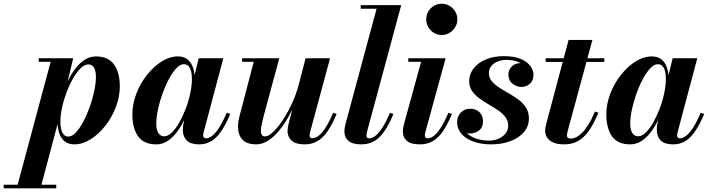

<svg xmlns="http://www.w3.org/2000/svg" viewBox="-137 -778 3875 1048"><path d="M-46 250 139.5 -440.5H74.5V-460H262.5L221 -285.5L197 -201L192 -156L84 250ZM-117 250V230.5H170V250ZM236.5 -32.5Q256 -32.5 277 -54.8Q298 -77 317.5 -113.5Q337 -150 352.5 -193.5Q368 -237 377.2 -280.5Q386.5 -324 386.5 -359.5Q386.5 -390 376.5 -408.2Q366.5 -426.5 345 -426.5Q324.5 -426.5 303.2 -405.8Q282 -385 262.2 -350.8Q242.5 -316.5 226.8 -275Q211 -233.5 201.8 -191.2Q192.5 -149 192.5 -112.5Q192.5 -76 203.2 -54.2Q214 -32.5 236.5 -32.5ZM268.5 10Q237.5 10 217 -5.8Q196.5 -21.5 186.8 -50Q177 -78.5 177 -115.5Q177 -140.5 183 -176Q189 -211.5 201 -251.5Q213 -291.5 230.8 -330.2Q248.5 -369 272 -400.5Q295.5 -432 324 -451Q352.5 -470 386.5 -470Q454 -470 485.5 -425.8Q517 -381.5 517 -307.5Q517 -250 495.5 -193.8Q474 -137.5 438 -91.5Q402 -45.5 357.8 -17.8Q313.5 10 268.5 10Z M716 10Q647.5 10 616.5 -34.2Q585.5 -78.5 585.5 -152.5Q585.5 -210 607 -266.2Q628.5 -322.5 664.8 -368.5Q701 -414.5 745 -442.2Q789 -470 834 -470Q865.5 -470 885.8 -454.2Q906 -438.5 916 -410.2Q926 -382 926 -344.5Q926 -319.5 919.8 -283.8Q913.5 -248 901.5 -208Q889.5 -168 871.5 -129.5Q853.5 -91 830.2 -59.5Q807 -28 778.5 -9Q750 10 716 10ZM759.5 -34Q779.5 -34 800.8 -54.5Q822 -75 841.5 -109.2Q861 -143.5 876.8 -185Q892.5 -226.5 901.5 -268.8Q910.5 -311 910.5 -347.5Q910.5 -372 905.8 -390Q901 -408 891.2 -417.8Q881.5 -427.5 866 -427.5Q846.5 -427.5 825.5 -405.2Q804.5 -383 785 -346.8Q765.5 -310.5 750 -267.2Q734.5 -224 725.2 -180.5Q716 -137 716 -102Q716 -70 727.2 -52Q738.5 -34 759.5 -34ZM950 10Q904 10 882.5 -11.2Q861 -32.5 861 -69Q861 -78.5 861.8 -85.5Q862.5 -92.5 863.5 -97.5L878.5 -175L904.5 -254.5L918.5 -340.5L947.5 -460H1082L974 -54Q972 -46 972 -38.5Q972 -32 975.5 -27.5Q979 -23 987 -23Q1002 -23 1019.5 -35.5Q1037 -48 1057.2 -78.2Q1077.5 -108.5 1100.5 -162.5L1120 -156Q1095.5 -98.5 1070.5 -61.8Q1045.5 -25 1016.2 -7.5Q987 10 950 10Z M1261.5 10Q1217 10 1193 -9.8Q1169 -29.5 1163.8 -63.8Q1158.5 -98 1169.5 -141L1248 -440.5H1184.5V-460H1387.5L1303 -147.5Q1292.5 -108.5 1288.8 -83.2Q1285 -58 1290 -45.8Q1295 -33.5 1311 -33.5Q1327.5 -33.5 1352.8 -56.8Q1378 -80 1405.2 -120.5Q1432.5 -161 1457 -214Q1481.5 -267 1496.5 -327H1512Q1501 -283.5 1482.8 -236.5Q1464.5 -189.5 1440.5 -145.8Q1416.5 -102 1387.8 -66.8Q1359 -31.5 1327.2 -10.8Q1295.5 10 1261.5 10ZM1526 10Q1477.5 10 1455 -10.5Q1432.5 -31 1432.5 -62Q1432.5 -70 1433.8 -79.8Q1435 -89.5 1437 -97.5L1531 -460H1664.5L1555.5 -56Q1554.5 -51.5 1553.8 -47Q1553 -42.5 1553 -38.5Q1553 -23.5 1567 -23.5Q1583 -23.5 1600.5 -35.8Q1618 -48 1638 -78.2Q1658 -108.5 1681.5 -162.5L1700.5 -156Q1676.5 -98.5 1651.2 -61.8Q1626 -25 1595.5 -7.5Q1565 10 1526 10Z M1835 10Q1787 10 1765 -9Q1743 -28 1743 -59Q1743 -73 1745.2 -84.5Q1747.5 -96 1749.5 -103.5L1918.5 -730.5H1832V-750H2053L1865.5 -56Q1864.5 -51.5 1863.8 -47Q1863 -42.5 1863 -39Q1863 -23 1877.5 -23Q1893 -23 1910.5 -35.5Q1928 -48 1948.2 -78.2Q1968.5 -108.5 1991.5 -162.5L2010.5 -156Q1986.5 -98.5 1961.2 -61.8Q1936 -25 1905.5 -7.5Q1875 10 1835 10Z M2154 10Q2105.5 10 2083.8 -9Q2062 -28 2062 -59Q2062 -72.5 2064.5 -84Q2067 -95.5 2069 -104L2161.5 -440.5H2091.5V-460H2295.5L2184.5 -56Q2183.5 -52 2182.8 -47.5Q2182 -43 2182 -39Q2182 -32 2185.2 -27.5Q2188.5 -23 2197 -23Q2212.5 -23 2229.8 -35.5Q2247 -48 2267.2 -78.2Q2287.5 -108.5 2310.5 -162.5L2330 -156Q2306 -98.5 2280.8 -61.8Q2255.5 -25 2225 -7.5Q2194.5 10 2154 10ZM2274 -587Q2250 -587 2230.8 -599Q2211.5 -611 2200.5 -630.5Q2189.5 -650 2189.5 -672.5Q2189.5 -695.5 2200.5 -714.8Q2211.5 -734 2230.8 -745.8Q2250 -757.5 2274 -757.5Q2298 -757.5 2317.2 -745.8Q2336.5 -734 2348 -714.8Q2359.5 -695.5 2359.5 -672.5Q2359.5 -650 2348 -630.5Q2336.5 -611 2317.2 -599Q2298 -587 2274 -587Z M2543.5 10Q2490 10 2448.2 -4.8Q2406.5 -19.5 2382.2 -47Q2358 -74.5 2358 -111.5Q2358 -141.5 2377.8 -163Q2397.5 -184.5 2430.5 -184.5Q2460.5 -184.5 2480 -165.8Q2499.5 -147 2499.5 -115.5Q2499.5 -83 2478.5 -66.2Q2457.5 -49.5 2429 -49.5Q2410 -49.5 2394 -57.8Q2378 -66 2368.5 -80Q2359 -94 2359 -111.5H2386Q2386 -80 2405.8 -57.2Q2425.5 -34.5 2459 -22.5Q2492.5 -10.5 2533 -10.5Q2559.5 -10.5 2583.2 -20.5Q2607 -30.5 2622 -48.8Q2637 -67 2637 -92Q2637 -118.5 2621.8 -138.8Q2606.5 -159 2582.2 -175.5Q2558 -192 2530.5 -208Q2503 -224 2478.8 -241.8Q2454.5 -259.5 2439.2 -282Q2424 -304.5 2424 -334.5Q2424 -373 2447.5 -404Q2471 -435 2513.8 -453.2Q2556.5 -471.5 2614.5 -471.5Q2671 -471.5 2706.2 -456Q2741.5 -440.5 2758.2 -417.2Q2775 -394 2775 -370.5Q2775 -338 2755 -320.8Q2735 -303.5 2710 -303.5Q2682 -303.5 2660 -321.5Q2638 -339.5 2638 -371.5Q2638 -397 2656.5 -415.2Q2675 -433.5 2705 -433.5Q2731.5 -433.5 2752.8 -416Q2774 -398.5 2774 -370.5H2750.5Q2750.5 -390.5 2735.5 -409Q2720.5 -427.5 2693 -439.2Q2665.5 -451 2627 -451Q2600 -451 2578.5 -442Q2557 -433 2544.2 -417Q2531.5 -401 2531.5 -379.5Q2531.5 -354 2547.2 -335Q2563 -316 2587.8 -300Q2612.5 -284 2640.5 -268.2Q2668.5 -252.5 2693.5 -233.8Q2718.5 -215 2734.2 -190.5Q2750 -166 2750 -132Q2750 -89 2722.8 -57Q2695.5 -25 2648.8 -7.5Q2602 10 2543.5 10Z M2942.5 10Q2904 10 2881.2 -0.8Q2858.5 -11.5 2848.5 -28.2Q2838.5 -45 2838.5 -63.5Q2838.5 -75 2842.2 -91.2Q2846 -107.5 2850 -122.5L2966.5 -560H3096.5L2962 -64Q2960.5 -58.5 2959 -52Q2957.5 -45.5 2957.5 -38.5Q2957.5 -21.5 2979 -21.5Q2992.5 -21.5 3008.2 -29.2Q3024 -37 3041 -54Q3058 -71 3075.5 -99.2Q3093 -127.5 3110 -169L3129.5 -163Q3105.5 -105.5 3079.2 -67Q3053 -28.5 3020 -9.2Q2987 10 2942.5 10ZM2841.5 -440V-460H3161.5V-440Z M3303 10Q3234.5 10 3203.5 -34.2Q3172.5 -78.5 3172.5 -152.5Q3172.5 -210 3194 -266.2Q3215.5 -322.5 3251.8 -368.5Q3288 -414.5 3332 -442.2Q3376 -470 3421 -470Q3452.5 -470 3472.8 -454.2Q3493 -438.5 3503 -410.2Q3513 -382 3513 -344.5Q3513 -319.5 3506.8 -283.8Q3500.5 -248 3488.5 -208Q3476.5 -168 3458.5 -129.5Q3440.5 -91 3417.2 -59.5Q3394 -28 3365.5 -9Q3337 10 3303 10ZM3346.5 -34Q3366.5 -34 3387.8 -54.5Q3409 -75 3428.5 -109.2Q3448 -143.5 3463.8 -185Q3479.5 -226.5 3488.5 -268.8Q3497.5 -311 3497.5 -347.5Q3497.5 -372 3492.8 -390Q3488 -408 3478.2 -417.8Q3468.5 -427.5 3453 -427.5Q3433.5 -427.5 3412.5 -405.2Q3391.5 -383 3372 -346.8Q3352.5 -310.5 3337 -267.2Q3321.5 -224 3312.2 -180.5Q3303 -137 3303 -102Q3303 -70 3314.2 -52Q3325.5 -34 3346.5 -34ZM3537 10Q3491 10 3469.5 -11.2Q3448 -32.5 3448 -69Q3448 -78.5 3448.8 -85.5Q3449.5 -92.5 3450.5 -97.5L3465.5 -175L3491.5 -254.5L3505.5 -340.5L3534.5 -460H3669L3561 -54Q3559 -46 3559 -38.5Q3559 -32 3562.5 -27.5Q3566 -23 3574 -23Q3589 -23 3606.5 -35.5Q3624 -48 3644.2 -78.2Q3664.5 -108.5 3687.5 -162.5L3707 -156Q3682.5 -98.5 3657.5 -61.8Q3632.5 -25 3603.2 -7.5Q3574 10 3537 10Z"/></svg>

Font: Bodoni Moda
Style: Bold Italic
Weight: 700
Italic angle: -13°
Version: Version 2.004